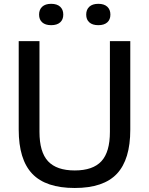

<svg xmlns="http://www.w3.org/2000/svg" viewBox="-20 -950 760 980"><path d="M361.5 9.5Q213.5 9.5 144.5 -63.2Q75.5 -136 75.5 -288V-740H181.5V-277Q181.5 -174 225.2 -127Q269 -80 361.5 -80Q454 -80 497.5 -127Q541 -174 541 -277V-740H645V-288Q645 -136 576.8 -63.2Q508.5 9.5 361.5 9.5ZM482 -821.5Q452 -821.5 436 -835.8Q420 -850 420 -875.5Q420 -901 436 -915.8Q452 -930.5 482 -930.5Q511.5 -930.5 527.5 -915.8Q543.5 -901 543.5 -875.5Q543.5 -850 527.5 -835.8Q511.5 -821.5 482 -821.5ZM241 -821.5Q211.5 -821.5 195.5 -835.8Q179.5 -850 179.5 -875.5Q179.5 -901 195.5 -915.8Q211.5 -930.5 241 -930.5Q271 -930.5 287 -915.8Q303 -901 303 -875.5Q303 -850 287 -835.8Q271 -821.5 241 -821.5Z"/></svg>

Font: Encode Sans Md
Style: Regular
Weight: 500
Designer: Multiple Designers
Foundry: Impallari Type
Version: Version 3.002; ttfautohint (v1.8.3) -l 8 -r 50 -G 200 -x 14 